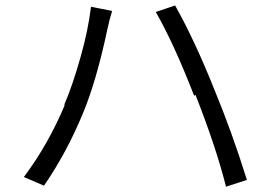

<svg xmlns="http://www.w3.org/2000/svg" viewBox="-20 -705 1019 718"><path d="M223.6 -315.4C181.6 -214.8 129.9 -124 69.3 -43L144.5 -10.7C201.2 -92.8 250 -183.6 291 -283.2C324.2 -363.3 354.5 -467.8 381.8 -596.7C386.7 -620.1 392.6 -642.6 399.4 -664.1L320.3 -679.7C313.5 -623 300.8 -560.5 281.2 -491.2C261.7 -421.9 241.2 -361.3 218.8 -309.6ZM710.9 -350.6C762.7 -218.8 800.8 -104.5 825.2 -6.8L903.3 -32.2C865.2 -154.3 824.2 -267.6 781.2 -371.1C732.4 -493.2 683.6 -597.7 634.8 -684.6L562.5 -660.2C607.4 -582 655.3 -477.5 706.1 -346.7Z"/></svg>

Font: Gen Shin Gothic P Normal
Style: Regular
Weight: 300
Designer: [Source Han Sans]
Ryoko NISHIZUKA  (kana & ideographs); Paul D. Hunt (Latin, Greek & Cyrillic); Wenlong ZHANG  (bopomofo
Version: Version 1.002.20150607